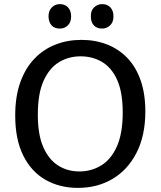

<svg xmlns="http://www.w3.org/2000/svg" viewBox="-20 -904 781 934"><path d="M359 10Q270 10 201 -29.5Q132 -69 93 -147.5Q54 -226 54 -342Q54 -434 78.5 -503Q103 -572 147 -618Q191 -664 249.5 -687Q308 -710 376 -710Q443 -710 500 -688Q557 -666 599 -622.5Q641 -579 664 -513.5Q687 -448 687 -362Q687 -245 644.5 -161.5Q602 -78 528 -34Q454 10 359 10ZM366 -70Q424 -70 472 -99Q520 -128 548.5 -191.5Q577 -255 577 -357Q577 -454 550.5 -514Q524 -574 477.5 -602Q431 -630 372 -630Q314 -630 267 -601.5Q220 -573 192 -511Q164 -449 164 -346Q164 -249 190.5 -188.5Q217 -128 262.5 -99Q308 -70 366 -70ZM477 -765Q451 -765 436.5 -780.5Q422 -796 422 -824Q421 -852 437.5 -868Q454 -884 477 -884Q502 -884 517 -868Q532 -852 532 -824Q532 -796 515.5 -780.5Q499 -765 477 -765ZM271 -765Q245 -765 231 -780.5Q217 -796 216 -824Q216 -852 232 -868Q248 -884 271 -884Q296 -884 311 -868Q326 -852 326 -824Q326 -796 310 -780.5Q294 -765 271 -765Z"/></svg>

Font: Bitter Thin Medium
Style: Regular
Weight: 500
Version: Version 3.021